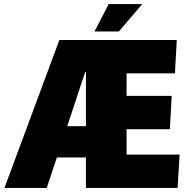

<svg xmlns="http://www.w3.org/2000/svg" viewBox="-20 -925 936 945"><path d="M272 -728H850L841 -564H603V-453H825L816 -289H603V-164H864L854 0H403V-150H260L210 0H2ZM399 -570 311 -304H403V-570ZM445 -770 515 -905H680L565 -770Z"/></svg>

Font: Murecho Black
Style: Regular
Weight: 900
Designer: Neil Summerour
Foundry: Positype
Version: Version 1.010; ttfautohint (v1.8.3)